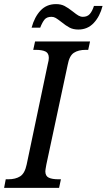

<svg xmlns="http://www.w3.org/2000/svg" viewBox="-39 -916 520 936"><path d="M-11 -42H1Q37 -42 59.5 -56.5Q82 -71 91 -114L194 -604Q199 -622 199 -634Q199 -657 182.5 -665Q166 -673 135 -673H123L132 -714H400L391 -673H379Q343 -673 321 -658.5Q299 -644 291 -600L187 -114Q182 -87 182 -81Q182 -58 198.5 -50Q215 -42 246 -42H258L249 0H-19ZM260 -809Q242 -823 232.5 -828.5Q223 -834 212 -834Q189 -834 178 -820.5Q167 -807 157 -781H115Q129 -833 158.5 -864.5Q188 -896 234 -896Q258 -896 275.5 -887Q293 -878 317 -859Q333 -846 343.5 -840Q354 -834 365 -834Q387 -834 399 -848Q411 -862 419 -887H461Q448 -836 418 -804Q388 -772 343 -772Q318 -772 300 -781.5Q282 -791 260 -809Z"/></svg>

Font: Noto Serif Narrow
Style: Italic
Weight: 400
Width: 4
Italic angle: -12°
Designer: Monotype Design Team
Foundry: Monotype Imaging Inc.
Version: Version 1.001